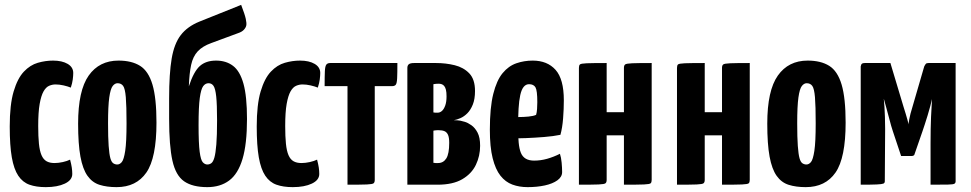

<svg xmlns="http://www.w3.org/2000/svg" viewBox="-20 -759 3989 789"><path d="M168 10Q129 10 101 0Q73 -10 55 -37Q37 -64 28.5 -112.5Q20 -161 20 -239Q20 -329 36 -383Q52 -437 78 -464.5Q104 -492 135.5 -501Q167 -510 198 -510Q235 -510 258 -496.5Q281 -483 281 -459Q281 -448 279 -432.5Q277 -417 271 -399Q259 -404 241.5 -408Q224 -412 208 -412Q195 -412 182 -406.5Q169 -401 159 -383.5Q149 -366 143 -332Q137 -298 137 -241Q137 -198 140 -168.5Q143 -139 150.5 -121.5Q158 -104 171 -96.5Q184 -89 204 -89Q220 -89 238 -93Q256 -97 268 -103Q273 -84 275 -70.5Q277 -57 277 -44Q277 -19 246.5 -4.5Q216 10 168 10Z M459 10Q419 10 389 0.5Q359 -9 339.5 -36.5Q320 -64 310.5 -115.5Q301 -167 301 -251Q301 -387 344.5 -448.5Q388 -510 467 -510Q521 -510 555.5 -488.5Q590 -467 606.5 -411.5Q623 -356 623 -255Q623 -110 581.5 -50Q540 10 459 10ZM462 -83Q472 -83 480.5 -93Q489 -103 494.5 -139Q500 -175 500 -252Q500 -324 497 -359.5Q494 -395 486 -406Q478 -417 463 -417Q452 -417 443 -405.5Q434 -394 429 -358.5Q424 -323 424 -252Q424 -194 426.5 -159.5Q429 -125 433.5 -109Q438 -93 445.5 -88Q453 -83 462 -83Z M832 10Q771 10 736.5 -14Q702 -38 688.5 -99Q675 -160 675 -271V-355Q675 -457 685.5 -518.5Q696 -580 723 -615Q750 -650 799 -670L971 -739Q986 -700 990 -681.5Q994 -663 992 -654Q990 -645 982 -636.5Q974 -628 959 -623L848 -582Q812 -569 792.5 -548Q773 -527 765.5 -492.5Q758 -458 756 -404Q776 -465 801 -487.5Q826 -510 868 -510Q909 -510 937.5 -488.5Q966 -467 980.5 -415Q995 -363 995 -270Q995 -167 976.5 -105.5Q958 -44 921.5 -17Q885 10 832 10ZM832 -83Q841 -83 848.5 -88.5Q856 -94 861 -111.5Q866 -129 869 -165.5Q872 -202 872 -264Q872 -330 868.5 -362.5Q865 -395 857.5 -406Q850 -417 837 -417Q824 -417 815 -405Q806 -393 801 -356.5Q796 -320 796 -245Q796 -170 800.5 -135.5Q805 -101 813.5 -92Q822 -83 832 -83Z M1183 10Q1144 10 1116 0Q1088 -10 1070 -37Q1052 -64 1043.5 -112.5Q1035 -161 1035 -239Q1035 -329 1051 -383Q1067 -437 1093 -464.5Q1119 -492 1150.5 -501Q1182 -510 1213 -510Q1250 -510 1273 -496.5Q1296 -483 1296 -459Q1296 -448 1294 -432.5Q1292 -417 1286 -399Q1274 -404 1256.5 -408Q1239 -412 1223 -412Q1210 -412 1197 -406.5Q1184 -401 1174 -383.5Q1164 -366 1158 -332Q1152 -298 1152 -241Q1152 -198 1155 -168.5Q1158 -139 1165.5 -121.5Q1173 -104 1186 -96.5Q1199 -89 1219 -89Q1235 -89 1253 -93Q1271 -97 1283 -103Q1288 -84 1290 -70.5Q1292 -57 1292 -44Q1292 -19 1261.5 -4.5Q1231 10 1183 10Z M1408 0V-405H1314Q1314 -446 1315 -466.5Q1316 -487 1321 -493.5Q1326 -500 1337 -500H1613Q1613 -458 1612 -437.5Q1611 -417 1606.5 -411Q1602 -405 1591 -405H1520V-20Q1520 -10 1515.5 -6Q1511 -2 1488 -1Q1465 0 1408 0Z M1654 0V-480Q1654 -490 1660 -495Q1666 -500 1682 -500H1772Q1812 -500 1848.5 -491Q1885 -482 1908.5 -457.5Q1932 -433 1932 -385Q1932 -352 1923 -329.5Q1914 -307 1900.5 -293.5Q1887 -280 1872 -273.5Q1857 -267 1845 -265Q1853 -265 1860.5 -264.5Q1868 -264 1872 -263Q1877 -262 1889.5 -258.5Q1902 -255 1917 -244.5Q1932 -234 1942.5 -214Q1953 -194 1953 -160Q1953 -118 1935.5 -81.5Q1918 -45 1879.5 -22.5Q1841 0 1778 0ZM1780 -89Q1802 -89 1814 -108Q1826 -127 1826 -172Q1826 -194 1821 -205Q1816 -216 1806.5 -220Q1797 -224 1782 -224Q1772 -224 1766.5 -223Q1761 -222 1761 -222V-90Q1765 -89 1770 -89Q1775 -89 1780 -89ZM1761 -297Q1764 -296 1768.5 -296Q1773 -296 1779 -296Q1788 -296 1796 -303Q1804 -310 1809.5 -325Q1815 -340 1815 -363Q1815 -380 1812.5 -390Q1810 -400 1805.5 -405.5Q1801 -411 1795 -413Q1789 -415 1783 -415Q1777 -415 1772 -414.5Q1767 -414 1764 -413.5Q1761 -413 1761 -413Z M2148 10Q2114 10 2085.5 -0.5Q2057 -11 2036.5 -37Q2016 -63 2004.5 -109Q1993 -155 1993 -226Q1993 -317 2007 -373Q2021 -429 2045.5 -458.5Q2070 -488 2102 -499Q2134 -510 2169 -510Q2229 -510 2263 -472Q2297 -434 2297 -347Q2297 -311 2294 -272.5Q2291 -234 2283 -205Q2254 -199 2216 -196Q2178 -193 2142 -191.5Q2106 -190 2082.5 -190Q2059 -190 2059 -190L2061 -279Q2061 -279 2075.5 -278.5Q2090 -278 2111 -278Q2132 -278 2152 -280Q2172 -282 2183 -287Q2186 -296 2187 -311.5Q2188 -327 2188 -339Q2188 -387 2180.5 -400Q2173 -413 2154 -413Q2141 -413 2132 -402Q2123 -391 2118 -368.5Q2113 -346 2111 -312.5Q2109 -279 2109 -233Q2109 -198 2111.5 -172.5Q2114 -147 2120.5 -131Q2127 -115 2140.5 -107Q2154 -99 2175 -99Q2202 -99 2228.5 -106.5Q2255 -114 2281 -127Q2286 -112 2288 -90.5Q2290 -69 2290 -52Q2290 -32 2270.5 -18Q2251 -4 2219 3Q2187 10 2148 10Z M2359 0V-480Q2359 -490 2363 -494Q2367 -498 2391.1 -499Q2415.2 -500 2473 -500V-298H2544V-480Q2544 -490 2548.8 -494Q2553.7 -498 2577.8 -499Q2602 -500 2658 -500V-20Q2658 -10 2654 -6Q2650 -2 2626.5 -1Q2603 0 2544 0V-203H2473V-20Q2473 -10 2468.3 -6Q2463.7 -2 2440.3 -1Q2417 0 2359 0Z M2762 0V-480Q2762 -490 2766 -494Q2770 -498 2794.1 -499Q2818.2 -500 2876 -500V-298H2947V-480Q2947 -490 2951.8 -494Q2956.7 -498 2980.8 -499Q3005 -500 3061 -500V-20Q3061 -10 3057 -6Q3053 -2 3029.5 -1Q3006 0 2947 0V-203H2876V-20Q2876 -10 2871.3 -6Q2866.7 -2 2843.3 -1Q2820 0 2762 0Z M3291 10Q3251 10 3221 0.5Q3191 -9 3171.5 -36.5Q3152 -64 3142.5 -115.5Q3133 -167 3133 -251Q3133 -387 3176.5 -448.5Q3220 -510 3299 -510Q3353 -510 3387.5 -488.5Q3422 -467 3438.5 -411.5Q3455 -356 3455 -255Q3455 -110 3413.5 -50Q3372 10 3291 10ZM3294 -83Q3304 -83 3312.5 -93Q3321 -103 3326.5 -139Q3332 -175 3332 -252Q3332 -324 3329 -359.5Q3326 -395 3318 -406Q3310 -417 3295 -417Q3284 -417 3275 -405.5Q3266 -394 3261 -358.5Q3256 -323 3256 -252Q3256 -194 3258.5 -159.5Q3261 -125 3265.5 -109Q3270 -93 3277.5 -88Q3285 -83 3294 -83Z M3517 0V-486Q3517 -486 3519 -493Q3521 -500 3534 -500H3639L3693 -320Q3698 -304 3702 -291Q3706 -278 3708.5 -268.5Q3711 -259 3712.5 -253.5Q3714 -248 3714 -248Q3713 -249 3716.5 -269Q3720 -289 3730 -321L3778 -486Q3782 -494 3785 -497Q3788 -500 3796 -500H3907V-14Q3907 -7 3902 -4Q3897 -1 3875.5 -0.5Q3854 0 3804 0V-170Q3804 -232 3806 -278.5Q3808 -325 3810 -352Q3808 -342 3803 -323.5Q3798 -305 3792 -285Q3786 -265 3780 -247Q3774 -229 3771 -220L3737 -122Q3733 -118 3728 -118H3683L3649 -220Q3646 -228 3642 -242.5Q3638 -257 3633 -276Q3628 -295 3622.5 -315Q3617 -335 3612 -353Q3612 -353 3612 -352Q3612 -351 3612 -351Q3615 -324 3616.5 -278Q3618 -232 3617 -172L3616 -14Q3616 -7 3610 -4.5Q3604 -2 3583 -1Q3562 0 3517 0Z"/></svg>

Font: Yanone Kaffeesatz ExtraLight
Style: Regular
Weight: 200
Designer: Yanone (Cyrillic: Daniel Pouzeot, Huerta Tipografica, and Cyreal)
Foundry: Yanone
Version: Version 2.003